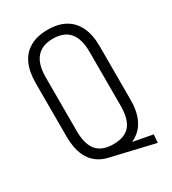

<svg xmlns="http://www.w3.org/2000/svg" viewBox="-186 -805 860 962"><g transform="rotate(-30 243.5 -323.5)"><path d="M188 1 205 -32 443 13 439 60ZM244 7Q184 7 142.5 -16Q101 -39 80 -84Q59 -129 59 -195V-505Q59 -571 80 -616Q101 -661 142.5 -684Q184 -707 244 -707Q304 -707 345 -684Q386 -661 407.5 -616Q429 -571 429 -505V-195Q429 -129 407.5 -84Q386 -39 345 -16Q304 7 244 7ZM244 -45Q310 -45 340.5 -81Q371 -117 371 -195V-505Q371 -581 339.5 -618Q308 -655 244 -655Q181 -655 149 -617.5Q117 -580 117 -505V-195Q117 -118 148 -81.5Q179 -45 244 -45Z"/></g></svg>

Font: Pathway Extreme Condensed Thin
Style: Regular
Weight: 250
Width: 3
Version: Version 1.001;gftools[0.9.26]